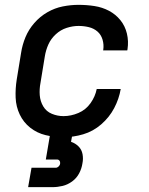

<svg xmlns="http://www.w3.org/2000/svg" viewBox="-20 -558 616 792"><path d="M242 8Q282 8 323 -4Q364 -16 397.5 -45Q431 -74 451 -112Q471 -150 478 -191H379Q373 -160 353.5 -132.5Q334 -105 303.5 -92Q273 -79 242 -79Q217 -79 194 -88.5Q171 -98 158.5 -119Q146 -140 144 -165Q142 -190 147 -216L165 -326Q169 -351 179.5 -374.5Q190 -398 210 -416.5Q230 -435 255 -443Q280 -451 304 -451Q326 -451 346.5 -446Q367 -441 382 -428Q397 -415 403 -394.5Q409 -374 406 -353Q406 -351 405 -350H505L506 -355Q511 -388 503.5 -419.5Q496 -451 476.5 -475Q457 -499 429.5 -513.5Q402 -528 370 -533Q338 -538 304 -538Q272 -538 239 -531.5Q206 -525 175.5 -507.5Q145 -490 121.5 -463Q98 -436 85 -404.5Q72 -373 67 -340L49 -230Q43 -192 44.5 -155Q46 -118 61.5 -85.5Q77 -53 105 -31Q133 -9 168.5 -0.5Q204 8 242 8ZM96 214H196Q217 214 238 209Q259 204 277.5 190.5Q296 177 306.5 157Q317 137 320 116Q324 97 320.5 78Q317 59 304 46Q291 33 273 27L278 0H186L169 100H215Q222 100 225.5 105Q229 110 228 117Q227 124 221.5 129Q216 134 210 134H110Z"/></svg>

Font: Iosevka Sparkle Medium Oblique
Style: Regular
Weight: 500
Italic angle: -9°
Designer: Belleve Invis
Foundry: Belleve Invis
Version: Version 4.5.0; ttfautohint (v1.8.3)